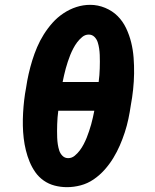

<svg xmlns="http://www.w3.org/2000/svg" viewBox="-20 -766 640 794"><path d="M257 8Q231 8 206 1.5Q181 -5 160.5 -19.5Q140 -34 126 -54Q112 -74 102.5 -97Q93 -120 87 -144.5Q81 -169 78 -194.5Q75 -220 74.5 -246.5Q74 -273 75.5 -299.5Q77 -326 80 -352Q83 -378 88 -404Q92 -432 98.5 -460.5Q105 -489 113.5 -516.5Q122 -544 133.5 -571Q145 -598 161 -623.5Q177 -649 197 -671.5Q217 -694 242.5 -711Q268 -728 296 -737Q324 -746 353 -746Q385 -746 415 -733.5Q445 -721 466.5 -699.5Q488 -678 501.5 -649.5Q515 -621 522.5 -590.5Q530 -560 532.5 -527.5Q535 -495 534.5 -462Q534 -429 530.5 -396Q527 -363 521 -331Q517 -303 511 -274.5Q505 -246 496 -218.5Q487 -191 475.5 -164.5Q464 -138 448.5 -112.5Q433 -87 412.5 -64Q392 -41 367 -24Q342 -7 313.5 0.5Q285 8 257 8ZM239 -427H388Q390 -441 391 -455Q392 -469 392.5 -483Q393 -497 393 -511Q393 -525 392.5 -538.5Q392 -552 390 -565.5Q388 -579 384 -591.5Q380 -604 370.5 -613.5Q361 -623 347 -623Q332 -623 320 -613Q308 -603 299 -591Q290 -579 283 -565.5Q276 -552 270.5 -538.5Q265 -525 260.5 -511Q256 -497 252 -483Q248 -469 245 -455Q242 -441 239 -427ZM262 -112Q277 -112 289 -122Q301 -132 310 -144Q319 -156 326 -169.5Q333 -183 338.5 -196.5Q344 -210 348.5 -224Q353 -238 357 -251.5Q361 -265 364 -279.5Q367 -294 370 -308H221Q219 -294 218 -280Q217 -266 216.5 -252Q216 -238 216 -224Q216 -210 216.5 -196.5Q217 -183 219 -169.5Q221 -156 225 -143.5Q229 -131 238.5 -121.5Q248 -112 262 -112Z"/></svg>

Font: Iosevka Curly HvExObl
Style: Regular
Weight: 900
Width: 7
Italic angle: -9°
Monospace: yes
Designer: Belleve Invis
Foundry: Belleve Invis
Version: Version 11.1.0; ttfautohint (v1.8.3)